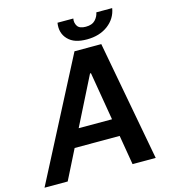

<svg xmlns="http://www.w3.org/2000/svg" viewBox="-151 -1020 1005 1126"><g transform="rotate(-15 351.5 -457.5)"><path d="M355.8 -727.3H518.5L654.1 0H513.5L483.3 -179.3H209.9L119.7 0H-21ZM302.9 -914.8H398.8Q394.2 -889.2 407 -869.3Q419.7 -849.1 457.7 -849.1Q496.1 -849.1 514.9 -869Q534.1 -889.2 538.7 -914.8H634.9Q625 -853.3 573.5 -814.3Q522 -775.6 445.3 -775.6Q406.6 -775.6 378.6 -784.8Q350.5 -794 331 -814.3Q293 -853.7 302.9 -914.8ZM465.2 -285.2 415.8 -578.1H410.2L262.8 -285.2Z"/></g></svg>

Font: Inter P Semi Bold
Style: Italic
Weight: 600
Italic angle: 9.39999°
Designer: Rasmus Andersson
Foundry: rsms
Version: Version 3.018;git-588b23468